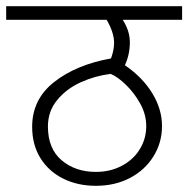

<svg xmlns="http://www.w3.org/2000/svg" viewBox="-40 -654 609 621"><path d="M549 -590H357Q380 -554 380 -517Q380 -478 364 -443Q421 -404 452.5 -352.5Q484 -301 484 -246Q484 -193 456.5 -148.5Q429 -104 380.5 -78.5Q332 -53 270 -53Q211 -53 164 -76.5Q117 -100 90.5 -143Q64 -186 64 -244Q64 -333 135.5 -389Q207 -445 319 -465Q329 -492 329 -516Q329 -548 305 -590H-20V-634H549ZM318 -415Q268 -409 221.5 -388Q175 -367 145 -330.5Q115 -294 115 -245Q115 -173 159.5 -135.5Q204 -98 270 -98Q317 -98 354.5 -118Q392 -138 412.5 -172Q433 -206 433 -246Q433 -284 413.5 -319Q394 -354 367 -380Q340 -406 318 -415Z"/></svg>

Font: Martel Sans ExtraLight
Style: Regular
Weight: 275
Designer: Dan Reynolds and Mathieu Réguer
Foundry: Dan Reynolds and Mathieu Réguer
Version: Version 1.002; ttfautohint (v1.1) -l 5 -r 5 -G 72 -x 0 -D la